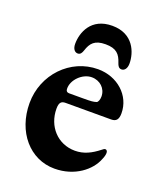

<svg xmlns="http://www.w3.org/2000/svg" viewBox="-121 -698 660 790"><g transform="rotate(20 208.5 -303.0)"><path d="M139 -464C151 -464 156 -473 160 -485C171 -519 187 -539 235 -539C283 -539 299 -519 310 -485C314 -473 319 -464 331 -464C343 -464 354 -475 354 -498C354 -545 328 -620 235 -620C142 -620 116 -547 116 -498C116 -475 127 -464 139 -464ZM211 14C300 14 363 -38 383 -90C389 -103 391 -113 391 -120C391 -128 387 -133 381 -133C377 -133 372 -129 367 -125C335 -100 304 -84 265 -84C189 -84 135 -144 135 -221C135 -247 143 -256 162 -256H362C384 -256 393 -268 393 -294C393 -372 326 -432 241 -432C120 -432 23 -330 23 -205C23 -79 103 14 211 14ZM162 -298C153 -298 148 -303 148 -312C146 -351 187 -392 228 -392C264 -392 292 -366 292 -331C292 -317 287 -305 281 -303C268 -299 260 -298 222 -298Z"/></g></svg>

Font: EB Garamond
Style: Bold
Weight: 700
Designer: Georg Duffner and Octavio Pardo
Foundry: Georg Duffner
Version: Version 1.000;PS 001.000;hotconv 1.0.88;makeotf.lib2.5.64775